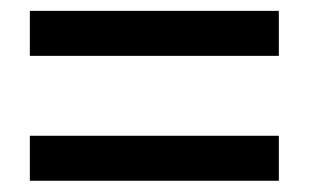

<svg xmlns="http://www.w3.org/2000/svg" viewBox="-20 -516 566 352"><path d="M34.7 -413.6V-496.1H491.2V-413.6ZM34.7 -184.6V-267.1H491.2V-184.6Z"/></svg>

Font: Akatab
Style: Bold
Weight: 700
Designer: SIL Global
Foundry: SIL Global
Version: Version 4.100